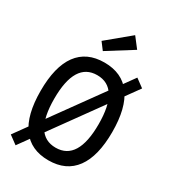

<svg xmlns="http://www.w3.org/2000/svg" viewBox="-220 -1005 1020 1147"><g transform="rotate(30 290.0 -431.5)"><path d="M290 12Q168 12 105.5 -73.5Q43 -159 43 -325Q43 -492 105.5 -577Q168 -662 290 -662Q412 -662 474.5 -577Q537 -492 537 -325Q537 -159 474.5 -73.5Q412 12 290 12ZM290 -75Q443 -75 443 -325Q443 -575 290 -575Q137 -575 137 -325Q137 -75 290 -75ZM76 32 19 -10 504 -682 561 -640ZM246 -716 209 -765 366 -895 420 -825Z"/></g></svg>

Font: Sometype Mono Medium
Style: Regular
Weight: 500
Monospace: yes
Designer: Ryoichi Tsunekawa
Foundry: Dharma Type
Version: Version 1.000; ttfautohint (v1.8.3)